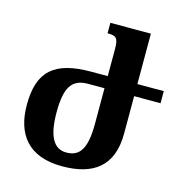

<svg xmlns="http://www.w3.org/2000/svg" viewBox="-107 -812 878 920"><g transform="rotate(15 332.0 -352.0)"><path d="M282 10C434 10 529 -54 529 -218V-404H660V-464H529V-714H328V-662C369 -662 382 -656 382 -599V-464H300C117 -464 43 -397 43 -231C43 -88 112 10 282 10ZM284 -59C224 -59 190 -111 190 -233C190 -357 220 -404 301 -404H382V-227C382 -99 348 -59 284 -59Z"/></g></svg>

Font: Noto Serif Armenian ExtraCondensed ExtraBold
Style: Regular
Weight: 800
Width: 2
Designer: Monotype Design Team
Foundry: Monotype Imaging Inc.
Version: Version 2.008